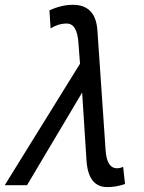

<svg xmlns="http://www.w3.org/2000/svg" viewBox="-41 -763 595 791"><path d="M400.9 7.8Q322.8 7.8 315.4 -101.6L297.4 -381.8L70.3 0H-21.5L288.6 -500.5L282.2 -585.9Q276.9 -666 233.9 -666Q199.2 -666 167.5 -646L162.6 -720.2Q211.9 -743.2 259.3 -743.2Q353.5 -743.2 360.4 -636.7L394 -145Q398.9 -69.8 440.9 -69.8Q454.1 -69.8 466.3 -75.7L474.1 -4.9Q438 7.8 400.9 7.8Z"/></svg>

Font: Cadman
Style: Italic
Weight: 400
Italic angle: -12°
Designer: Paul James MIller
Foundry: High-Logic / Made with FontCreator
Version: Version 2.114;March 28, 2021;FontCreator 13.0.0.2683 64-bit